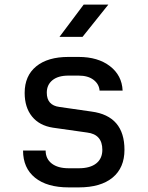

<svg xmlns="http://www.w3.org/2000/svg" viewBox="-20 -805 640 833"><path d="M278 8Q184 8 132 -34Q80 -76 80 -152H178Q178 -116 204.5 -95.5Q231 -75 278 -75H322Q371 -75 397.5 -96Q424 -117 424 -155Q424 -222 358 -230L210 -251Q151 -260 119 -299.5Q87 -339 87 -402Q87 -476 137 -517Q187 -558 277 -558H321Q405 -558 457 -518Q509 -478 512 -412H412Q410 -440 386 -458.5Q362 -477 321 -477H277Q232 -477 207.5 -457Q183 -437 183 -403Q183 -348 238 -341L377 -321Q520 -302 520 -155Q520 -77 468.5 -34.5Q417 8 322 8ZM238 -645 343 -785H450L338 -645Z"/></svg>

Font: JetBrainsMono NFM Medium
Style: Regular
Weight: 500
Monospace: yes
Designer: Philipp Nurullin, Konstantin Bulenkov
Foundry: JetBrains
Version: Version 2.304; ttfautohint (v1.8.4.7-5d5b);Nerd Fonts 3.3.0